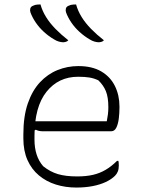

<svg xmlns="http://www.w3.org/2000/svg" viewBox="-20 -833 640 863"><path d="M332 -536Q394 -536 435 -512Q476 -488 496.5 -446.5Q517 -405 517 -354V-350Q517 -325 514 -300.5Q511 -276 503 -259.5Q495 -243 480 -243H171Q162 -243 154 -245Q146 -247 141 -250L126 -241L122 -288H460Q463 -303 465 -318.5Q467 -334 467 -351Q467 -396 456 -423Q445 -450 422 -472Q403 -481 382.5 -484.5Q362 -488 331 -488Q243 -488 189 -420.5Q135 -353 135 -222V-205Q135 -169 144.5 -139Q154 -109 174 -86Q205 -61 240 -50.5Q275 -40 327 -40Q367 -40 397.5 -47Q428 -54 454.5 -69.5Q481 -85 506 -110H512Q513 -107 513.5 -102Q514 -97 514 -89Q514 -73 509.5 -62Q505 -51 497 -43Q481 -27 455.5 -15Q430 -3 396.5 3.5Q363 10 323 10Q274 10 231 -3.5Q188 -17 155 -44.5Q122 -72 103.5 -113.5Q85 -155 85 -211V-229Q85 -310 105 -368Q125 -426 159.5 -463Q194 -500 238.5 -518Q283 -536 332 -536ZM162 -813Q170 -784 187 -756.5Q204 -729 229.5 -703Q255 -677 287 -652Q283 -647 276 -645Q269 -643 264 -643Q256 -643 245 -646Q234 -649 223 -656Q199 -670 177.5 -689.5Q156 -709 140.5 -732Q125 -755 117 -777Q114 -785 116 -794Q118 -803 128 -807Q134 -810 138.5 -811Q143 -812 149 -812.5Q155 -813 162 -813ZM322 -813Q330 -784 347 -756.5Q364 -729 389.5 -703Q415 -677 447 -652Q443 -647 436 -645Q429 -643 424 -643Q416 -643 405 -646Q394 -649 383 -656Q359 -670 337.5 -689.5Q316 -709 300.5 -732Q285 -755 277 -777Q274 -785 276 -794Q278 -803 288 -807Q294 -810 298.5 -811Q303 -812 309 -812.5Q315 -813 322 -813Z"/></svg>

Font: Recursive Casual Light
Style: Regular
Weight: 300
Version: Version 1.047